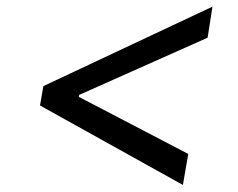

<svg xmlns="http://www.w3.org/2000/svg" viewBox="-20 -565 699 563"><path d="M97.3 -255.7 516.3 -22.7 532 -113.6 211.3 -280.9 212 -286.6 588.8 -454.5 603 -545.5 107.2 -312.5Z"/></svg>

Font: Margiela Sans
Style: Italic
Weight: 400
Italic angle: -9.39999°
Designer: Stefan Endress, Andreas Faust
Version: Version 1.100;FEAKit 1.0